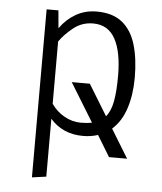

<svg xmlns="http://www.w3.org/2000/svg" viewBox="-54 -595 722 857"><g transform="rotate(5 307.5 -166.5)"><path d="M345.1 -548.2Q417.4 -548.2 460 -513.3Q502.6 -478.5 521 -415.6Q539.5 -352.8 539.5 -269.2Q539.5 -192.3 519.7 -131.3Q500 -70.3 458.5 -33.8L536.9 94.4H455.9L398.5 0Q367.7 10.3 331.8 10.3Q240.5 10.3 184.6 -53.8V205.6L121 214.4V-538.5H173.8L181 -459Q209.7 -500 251.5 -524.1Q293.3 -548.2 345.1 -548.2ZM261 -224.6H342.1L426.7 -86.2Q447.7 -110.8 456.2 -155.6Q464.6 -200.5 464.6 -270.3Q464.6 -377.4 432.8 -435.6Q401 -493.8 333.8 -493.8Q284.1 -493.8 246.2 -463.8Q208.2 -433.8 184.6 -400V-121Q207.2 -87.7 242.8 -67.7Q278.5 -47.7 316.9 -47.7Q345.1 -47.7 366.7 -52.3Z"/></g></svg>

Font: Fira Code Light
Style: Regular
Weight: 300
Monospace: yes
Designer: Carrois Corporate, Edenspiekermann AG, Nikita Prokopov
Foundry: Carrois Corporate, Edenspiekermann AG, Nikita Prokopov
Version: Version 6.000; ttfautohint (v1.8.2) -l 8 -r 50 -G 200 -x 14 